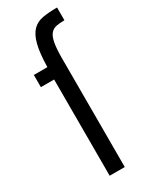

<svg xmlns="http://www.w3.org/2000/svg" viewBox="-195 -783 652 826"><g transform="rotate(-30 131.0 -370.0)"><path d="M160.8 0V-538.6Q160.8 -587 165.8 -614.7Q170.8 -642.4 182 -656Q193.2 -669.6 210.3 -673.1Q227.4 -676.6 251.6 -676.6V-740Q210.8 -740 180.3 -734.8Q149.8 -729.6 129.7 -709.3Q109.6 -689 99.2 -648.8Q88.8 -608.6 87.2 -538.6H20V-478H85.8V0Z"/></g></svg>

Font: Secuela Light
Style: Regular
Weight: 300
Designer: Fernando Haro
Foundry: deFharo
Version: Version 1.708